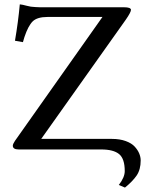

<svg xmlns="http://www.w3.org/2000/svg" viewBox="-20 -678 666 871"><path d="M487.8 -47.9Q523.4 -47.9 550.3 -38.1Q577.1 -28.3 591.1 -12.9Q605 2.4 611.6 18.3Q618.2 34.2 618.2 49.8Q618.2 91.3 600.1 117.9Q582 144.5 546.9 172.9L519 161.1Q545.9 126.5 545.9 98.1Q545.9 42 520.3 21Q494.6 0 439 0H64.9Q38.1 0 38.1 -17.1Q38.1 -24.4 47.9 -39.1L444.8 -601.1H195.8Q148.9 -601.1 128.4 -581.1Q107.9 -561 90.8 -509.8Q85.9 -492.7 84 -486.8L47.9 -493.2Q62.5 -578.1 69.8 -658.2Q82 -657.2 100.8 -651.9Q119.6 -646.5 140.1 -646Q143.6 -646 150.9 -645.5Q158.2 -645 162.1 -645H543Q572.8 -645 574.2 -633.8Q574.2 -622.6 550.8 -588.9Q457.5 -458 167 -47.9Z"/></svg>

Font: Common Serif Medium
Style: Regular
Weight: 500
Designer: Philipp H. Poll, Khaled Hosny
Foundry: Stefan Peev, Context Ltd.
Version: Version 1.026